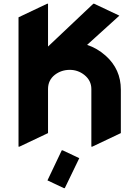

<svg xmlns="http://www.w3.org/2000/svg" viewBox="-20 -767 719 1017"><path d="M312 29.3 399.9 70.8 323.2 229.5H318.4L231.4 188.5L307.1 29.3ZM83 9.8H78.1V-675.3L229.5 -747.1H234.4V-520.5L474.1 -747.1H479L612.3 -684.1L441.4 -529.3Q495.1 -511.7 540 -471.7Q620.1 -399.9 620.1 -292.5V-62L468.8 9.8H463.9V-295.4Q463.9 -340.3 426.8 -370.1Q392.6 -397 349.6 -397Q305.2 -397 271 -371.1Q234.4 -342.8 234.4 -295.4V-62Z"/></svg>

Font: Nova Round
Style: Bold
Weight: 700
Designer: Wojciech Kalinowski "wmk69" (wmk69@o2.pl)
Foundry: Wojciech Kalinowski "wmk69" (wmk69@o2.pl)
Version: Version 3.1.0; 2021-05-23